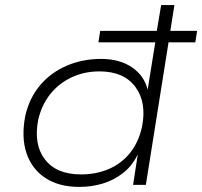

<svg xmlns="http://www.w3.org/2000/svg" viewBox="-20 -725 793 753"><path d="M291 8Q211 8 158 -27Q105 -62 84 -124Q63 -186 79 -270Q95 -341 137.5 -391Q180 -441 242 -467.5Q304 -494 376 -494Q449 -494 497.5 -461Q546 -428 559 -373L589 -559H366L373 -604H595L612 -705H664L648 -604H753L746 -559H641L552 0H502L520 -117H519Q498 -74 462 -46Q426 -18 382.5 -5Q339 8 291 8ZM298 -41Q358 -41 407.5 -62.5Q457 -84 490.5 -126Q524 -168 537 -228Q556 -323 511 -384Q466 -445 370 -445Q311 -445 261.5 -422Q212 -399 178 -357Q144 -315 130 -256Q111 -159 156 -100Q201 -41 298 -41Z"/></svg>

Font: Nunito Sans 7pt SemiExpanded ExtraLight
Style: Italic
Weight: 250
Width: 6
Italic angle: -9°
Designer: Vernon Adams
Foundry: Vernon Adams
Version: Version 3.101;gftools[0.9.27]